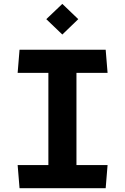

<svg xmlns="http://www.w3.org/2000/svg" viewBox="-20 -992 660 1012"><path d="M83 0H537L547 -122H383V-608H547L537 -730H83L73 -608H235V-122H73ZM308.5 -810 392.5 -891 308.5 -971.5 224 -891Z"/></svg>

Font: Monaspace Krypton
Style: Bold
Weight: 700
Designer: Riley Cran & the Lettermatic Team
Foundry: Lettermatic
Version: Version 1.200 (Monaspace Krypton)